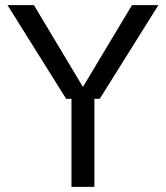

<svg xmlns="http://www.w3.org/2000/svg" viewBox="-20 -725 644 745"><path d="M236.6 -341.7 9.1 -705H111.7L312.5 -369.9H291.1L492 -705H594.5L367.1 -341.7ZM257.3 0V-361.7H346.3V0Z"/></svg>

Font: TikTok Sans Light
Style: Regular
Weight: 300
Version: Version 4.000